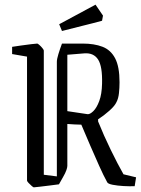

<svg xmlns="http://www.w3.org/2000/svg" viewBox="-20 -795 604 824"><path d="M440 -13Q424 -42 405.5 -83.5Q387 -125 367 -171Q347 -217 329 -260Q314 -260 299 -261Q284 -262 269 -263V-83Q269 -77 265 -65Q261 -53 250 -34L233 -4Q219 -2 194.5 1Q170 4 149 6.5Q128 9 125 9Q123 9 116 3Q109 -3 102.5 -10Q96 -17 96 -20V-552L32 -563V-594Q45 -596 69 -599.5Q93 -603 114.5 -605.5Q136 -608 140 -608Q142 -608 149 -602Q156 -596 162 -588.5Q168 -581 168 -578V-45L224 -38V-530Q224 -541 230.5 -562.5Q237 -584 246 -608H335Q384 -608 419.5 -594.5Q455 -581 474 -545Q493 -509 493 -442Q493 -418 490.5 -395Q488 -372 480 -357Q473 -341 449.5 -320Q426 -299 401 -283V-274Q425 -214 455.5 -151.5Q486 -89 510 -47L564 -34L558 4Q537 5 510.5 3.5Q484 2 463.5 -2Q443 -6 440 -13ZM356 -305Q366 -304 380.5 -318Q395 -332 406 -361.5Q417 -391 418 -436Q420 -510 401 -539.5Q382 -569 342 -566L269 -560V-318ZM246 -662 234 -691 390 -775 422 -728 418 -706Q382 -696 335 -684.5Q288 -673 246 -662Z"/></svg>

Font: Grenze Gotisch Light
Style: Regular
Weight: 300
Designer: Renata Polastri
Foundry: Omnibus-Type
Version: Version 1.001